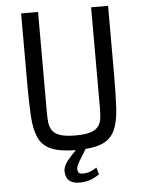

<svg xmlns="http://www.w3.org/2000/svg" viewBox="-59 -747 728 970"><g transform="rotate(-5 305.5 -261.5)"><path d="M440 -700H526V-349Q526 -249 522 -180Q518 -111 498 -68.5Q478 -26 433 -7Q388 12 305 12Q223 12 177.5 -7Q132 -26 112.5 -68.5Q93 -111 89 -180Q85 -249 85 -349V-700H171V-193Q171 -164 173.5 -140Q176 -116 188 -98.5Q200 -81 227.5 -71.5Q255 -62 306 -62Q356 -62 383.5 -71.5Q411 -81 423 -98.5Q435 -116 437.5 -140Q440 -164 440 -193ZM356 -15V0L336 33Q326 48 312.5 71.5Q299 95 299 107Q299 117 303.5 125Q308 133 325 133Q345 133 361.5 127Q378 121 396 109L406 144Q393 154 367.5 165.5Q342 177 306 177Q276 177 260.5 167Q245 157 239.5 142.5Q234 128 234 113Q234 83 270 44L325 -15Z"/></g></svg>

Font: Strait
Style: Regular
Weight: 400
Designer: Eduardo Rodriguez Tunni
Foundry: Eduardo Rodriguez Tunni
Version: Version 1.002; ttfautohint (v1.8.4.7-5d5b);gftools[0.9.23]